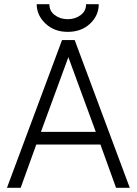

<svg xmlns="http://www.w3.org/2000/svg" viewBox="-20 -890 647 910"><path d="M174 -265 304 -619 434 -265ZM152 -205H456L530 0H595L334 -700H274L13 0H78ZM154 -870Q154 -817 197 -777Q238 -739 301 -739Q365 -739 406 -777Q448 -816 448 -870H388Q388 -838 363 -819Q337 -799 301 -799Q265 -799 239 -819Q214 -838 214 -870Z"/></svg>

Font: Unageo Variable
Style: Regular
Weight: 300
Designer: Richard Sepsi
Foundry: Richard Sepsi
Version: Version 2.200